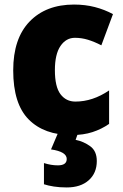

<svg xmlns="http://www.w3.org/2000/svg" viewBox="-20 -583 540 843"><path d="M295 10Q174 10 106 -58.5Q38 -127 38 -274Q38 -414 110 -488.5Q182 -563 305 -563Q354 -563 396.5 -552Q439 -541 476 -521L425 -384Q394 -400 366 -408.5Q338 -417 309 -417Q270 -417 245.5 -381Q221 -345 221 -275Q221 -202 245.5 -169.5Q270 -137 311 -137Q387 -137 459 -186V-39Q426 -16 386 -3Q346 10 295 10ZM405 124Q405 177 369.5 208.5Q334 240 273 240Q242 240 216.5 236Q191 232 173 226V133Q189 138 204 140.5Q219 143 234 143Q273 143 273 115Q273 83 204 73L235 0H323L312 31Q347 38 376 59Q405 80 405 124Z"/></svg>

Font: Noto Sans Lao Looped SemiCondensed Black
Style: Regular
Weight: 900
Width: 4
Designer: Mark Frömberg, Ben Mitchell
Foundry: The Fontpad Ltd
Version: Version 1.002; ttfautohint (v1.8.4.7-5d5b)